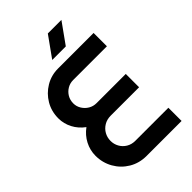

<svg xmlns="http://www.w3.org/2000/svg" viewBox="-256 -980 1080 1080"><g transform="rotate(-45 283.5 -440.0)"><path d="M247 0Q189 0 143 -27.5Q97 -55 70.5 -101.5Q44 -148 44 -204Q44 -248 64.5 -287.5Q85 -327 122 -354Q85 -381 65 -419.5Q45 -458 45 -500Q45 -556 71.5 -601Q98 -646 143 -673Q188 -700 243 -700H525V-594H256Q231 -594 210 -581.5Q189 -569 176.5 -548Q164 -527 164 -500Q164 -476 177 -455Q190 -434 211 -421.5Q232 -409 258 -409H490V-303H264Q234 -303 211 -289Q188 -275 175.5 -252.5Q163 -230 163 -203Q163 -177 175.5 -154.5Q188 -132 210.5 -118.5Q233 -105 262 -105H525V0ZM253 -757 341 -880H449L361 -757Z"/></g></svg>

Font: MuseoModerno SemiBold Medium
Style: Regular
Weight: 500
Version: Version 1.001